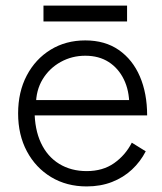

<svg xmlns="http://www.w3.org/2000/svg" viewBox="-20 -657 583 689"><path d="M291 12Q219 12 163.5 -21.5Q108 -55 76.5 -114Q45 -173 45 -250Q45 -327 76 -386Q107 -445 161.5 -478.5Q216 -512 286 -512Q357 -512 406.5 -477.5Q456 -443 482 -382.5Q508 -322 508 -243H81L104 -262Q104 -193 127 -144Q150 -95 192.5 -69Q235 -43 291 -43Q349 -43 389.5 -71.5Q430 -100 453 -145L503 -114Q484 -77 453.5 -48.5Q423 -20 382 -4Q341 12 291 12ZM109 -280 84 -298H469L444 -279Q444 -332 424.5 -372Q405 -412 370 -434.5Q335 -457 286 -457Q238 -457 197.5 -434.5Q157 -412 133 -372.5Q109 -333 109 -280ZM136 -580V-637H436V-580Z"/></svg>

Font: Figtree Light
Style: Regular
Weight: 300
Designer: Erik Kennedy
Foundry: Erik Kennedy
Version: Version 2.001;gftools[0.9.30]